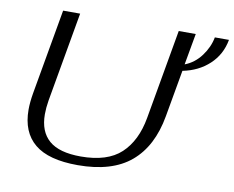

<svg xmlns="http://www.w3.org/2000/svg" viewBox="-78 -801 1109 911"><g transform="rotate(10 477.0 -345.0)"><path d="M762 -517 722 -291Q696 -143 605.5 -66.5Q515 10 350 10Q209 10 142 -45.5Q75 -101 75 -209Q75 -245 83 -291L155 -700H237L161 -268Q155 -232 155 -201Q155 -118 204 -75.5Q253 -33 357 -33Q485 -33 550.5 -94Q616 -155 636 -268L712 -700H794L767 -549Q814 -567 845.5 -609.5Q877 -652 886 -700H954Q941 -628 889.5 -580Q838 -532 762 -517Z"/></g></svg>

Font: Fahkwang Light
Style: Italic
Weight: 300
Italic angle: -10°
Version: Version 1.000; ttfautohint (v1.6)